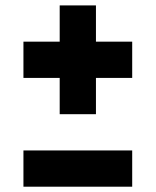

<svg xmlns="http://www.w3.org/2000/svg" viewBox="-20 -704 587 724"><path d="M205.1 -546.9V-683.6H341.8V-546.9H478.5V-410.2H341.8V-273.4H205.1V-410.2H68.4V-546.9ZM68.4 0V-136.7H478.5V0Z"/></svg>

Font: DatCub
Style: Bold
Weight: 700
Designer: GGBot
Version: 1.00